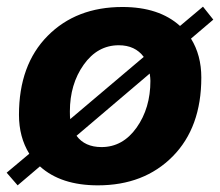

<svg xmlns="http://www.w3.org/2000/svg" viewBox="-37 -547 661 577"><path d="M16 10 -17 -28 51 -85Q20 -135 20 -202Q20 -352 106 -439Q192 -526 331 -526Q441 -526 504 -469L573 -527L604 -488L537 -431Q568 -381 568 -314Q568 -164 482 -77Q396 10 257 10Q146 10 83 -47ZM173 -212Q173 -196 174 -189L395 -376Q369 -411 320 -411Q256 -411 214.5 -352.5Q173 -294 173 -212ZM268 -105Q332 -105 373.5 -163.5Q415 -222 415 -304Q415 -312 413 -326L193 -139Q218 -105 268 -105Z"/></svg>

Font: Creato Display ExtraBold
Style: Italic
Weight: 800
Italic angle: -10°
Version: Version 1.000